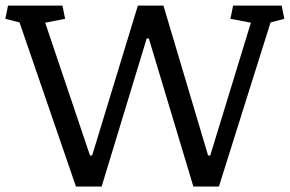

<svg xmlns="http://www.w3.org/2000/svg" viewBox="-41 -681 1059 701"><path d="M196.8 -612.3 124 -598.1 287.6 -113.3H295.4L462.4 -660.6H555.7L718.8 -113.3H726.6L875 -598.1L800.3 -612.3L810.1 -660.6H987.3L997.1 -612.3L946.8 -599.1L758.3 0H665L502.4 -540.5H494.6L330.1 0H236.3L30.3 -599.1L-21.5 -612.3L-11.7 -660.6H187Z"/></svg>

Font: NoticiaText-Regular
Style: Regular
Weight: 400
Designer: JM Sole
Foundry: JM Sole
Version: Version 1.003